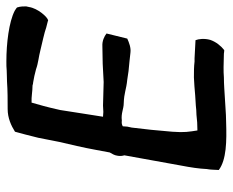

<svg xmlns="http://www.w3.org/2000/svg" viewBox="-84 -663 730 602"><g transform="rotate(-90 281.0 -362.0)"><path d="M94 -360C92 -351 93 -344 95 -337L63 -160C57 -129 53 -102 52 -79C51 -72 50 -67 50 -61L49 -41C81 -17 139 -16 199 -18C214 -18 229 -19 244 -20L276 -22C295 -23 317 -25 339 -25C349 -26 361 -26 372 -26L414 -25C417 -25 417 -24 422 -24H425C438 -34 451 -50 457 -68C462 -86 460 -104 456 -114L399 -117H389C373 -119 357 -119 339 -119C321 -118 302 -117 283 -115L251 -113C242 -112 232 -111 222 -111C207 -109 190 -108 173 -108C169 -134 166 -148 169 -187L175 -253L182 -314L185 -328C186 -334 185 -336 186 -342C191 -345 197 -346 204 -345C227 -348 240 -339 259 -339C291 -338 301 -331 332 -328L359 -324C382 -322 398 -320 417 -318C432 -316 448 -322 461 -328L477 -393C468 -400 454 -407 437 -406L382 -405L325 -402L251 -404L231 -403L216 -404C222 -445 230 -490 237 -538L240 -551C246 -578 253 -603 260 -627V-628C280 -629 294 -625 314 -625C317 -624 321 -623 324 -623C337 -621 350 -618 365 -614C384 -607 403 -606 426 -600C446 -595 480 -588 496 -582C507 -579 517 -577 518 -576C529 -578 556 -609 560 -636L562 -645C562 -653 562 -663 559 -672C559 -675 552 -678 548 -681C513 -699 446 -707 390 -707C379 -707 370 -707 361 -706C351 -706 341 -705 326 -705C298 -703 268 -703 240 -703C212 -703 188 -692 169 -680C164 -661 157 -637 150 -607C147 -590 142 -568 137 -541C129 -507 119 -465 112 -426L104 -383C100 -376 95 -368 94 -360Z"/></g></svg>

Font: Vapor
Style: Obl
Weight: 400
Foundry: Cannot Into Space Fonts
Version: Version 0.179